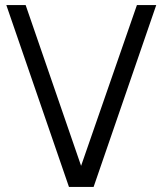

<svg xmlns="http://www.w3.org/2000/svg" viewBox="-20 -740 644 760"><path d="M350.5 0H253L5 -720H81.5L301 -83.5L522 -720H598.5Z"/></svg>

Font: CCSD_manrope
Style: Regular
Weight: 400
Designer: Mikhail Sharanda
Foundry: Mikhail Sharanda
Version: Version 4.503